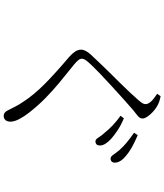

<svg xmlns="http://www.w3.org/2000/svg" viewBox="55 -882 890 1040"><g transform="rotate(90 500.0 -362.0)"><path d="M745 -434Q735 -434 725.5 -449.5Q716 -465 699 -484Q683 -504 661 -525.5Q639 -547 607 -570L621 -588Q659 -572 686.5 -553.5Q714 -535 732 -519Q768 -486 768 -459Q768 -446 762 -440Q756 -434 745 -434ZM608 63Q597 63 589.5 56.5Q582 50 578 41Q570 27 560.5 6.5Q551 -14 530 -45Q494 -100 437 -157Q380 -214 288 -292Q269 -309 259 -324.5Q249 -340 249 -357Q249 -369 256.5 -382.5Q264 -396 274 -407Q290 -424 314.5 -450Q339 -476 368.5 -506Q398 -536 427.5 -565.5Q457 -595 481 -621Q505 -647 520 -664Q534 -680 539 -688.5Q544 -697 544 -706Q544 -717 533 -731.5Q522 -746 488 -768L501 -787Q517 -784 530 -779.5Q543 -775 557 -767Q572 -758 587 -744Q602 -730 612 -715Q622 -700 622 -689Q622 -680 617 -673Q612 -666 602 -658.5Q592 -651 576 -638Q551 -617 516.5 -585.5Q482 -554 445 -520.5Q408 -487 378 -458Q348 -429 333 -413Q311 -390 304.5 -379.5Q298 -369 298 -361Q298 -351 306 -341Q314 -331 331 -317Q384 -275 429 -237.5Q474 -200 513.5 -161Q553 -122 589 -76Q609 -51 624 -23Q639 5 639 26Q639 38 635 46.5Q631 55 624 59Q617 63 608 63ZM839 -516Q828 -516 818 -531Q808 -546 792 -565Q774 -585 752.5 -603Q731 -621 699 -643L712 -663Q788 -631 822 -601Q861 -570 861 -539Q861 -528 855 -522Q849 -516 839 -516Z"/></g></svg>

Font: Noto Serif JP ExtraLight Light
Style: Regular
Weight: 300
Version: Version 2.003-H1;hotconv 1.1.1;makeotfexe 2.6.0